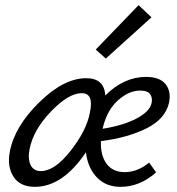

<svg xmlns="http://www.w3.org/2000/svg" viewBox="-20 -719 684 744"><path d="M567 -652 390 -492 351 -527 517 -699ZM546 -421Q599 -421 621.5 -393Q644 -365 635 -321Q621 -259 549.5 -222.5Q478 -186 371 -172Q369 -117 393 -84.5Q417 -52 463 -52Q513 -52 558 -89L585 -51Q522 5 447 5Q390 5 355 -32Q320 -69 313 -129Q223 5 115 5Q58 5 32.5 -34Q7 -73 18 -131Q36 -228 131.5 -322Q227 -416 314 -416Q384 -416 388 -349Q460 -421 546 -421ZM567 -318Q572 -338 562.5 -353Q553 -368 523 -368Q480 -368 438.5 -331.5Q397 -295 380 -230Q378 -224 378 -220Q458 -233 508.5 -259.5Q559 -286 567 -318ZM138 -56Q192 -56 253.5 -134.5Q315 -213 328 -281Q345 -358 297 -358Q246 -358 178 -287.5Q110 -217 95 -143Q87 -104 98.5 -80Q110 -56 138 -56Z"/></svg>

Font: EauTest Medium
Style: Italic
Weight: 500
Italic angle: -12°
Designer: Christian Thalmann (Catharsis Fonts)
Version: Version 0.001;PS 000.001;hotconv 1.0.88;makeotf.lib2.5.64775